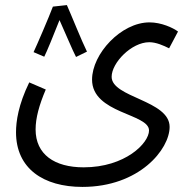

<svg xmlns="http://www.w3.org/2000/svg" viewBox="-20 -504 724 755"><path d="M188 -478C173 -438 124 -324 112 -299L154 -281C162 -296 193 -371 214 -425C234 -381 267 -302 279 -280L322 -301C302 -341 260 -446 243 -484ZM43 16C43 159 151 231 304 231C528 231 647 83 647 -5C647 -110 419 -120 419 -202C419 -257 497 -338 567 -338C594 -338 623 -325 645 -314L680 -380C660 -395 614 -416 568 -416C456 -416 342 -292 342 -191C342 -57 566 -58 566 9C566 59 472 154 309 154C194 154 120 103 120 5C120 -40 134 -91 160 -152L95 -180C52 -92 43 -26 43 16Z"/></svg>

Font: Noto Sans Arabic UI Cn
Style: Regular
Weight: 400
Width: 3
Designer: Monotype Design Team, Nadine Chahine and Nizar Qandah
Foundry: Monotype Imaging Inc.
Version: Version 2.010